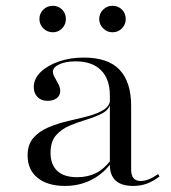

<svg xmlns="http://www.w3.org/2000/svg" viewBox="-20 -623 583 655"><path d="M354.8 -206.5V-296.8Q354.8 -353.2 324.6 -383.5Q294.4 -413.7 237.9 -413.7Q204 -413.7 182.3 -403.6Q160.5 -393.5 160.5 -378.2Q160.5 -369.4 166.9 -358.5Q173.4 -347.6 179.4 -335.9Q185.5 -324.2 185.5 -312.1Q185.5 -297.6 173.8 -288.3Q162.1 -279 141.9 -279Q121 -279 108.1 -291.9Q95.2 -304.8 95.2 -325.8Q95.2 -354 118.1 -376.6Q141.1 -399.2 179.8 -412.9Q218.5 -426.6 265.3 -426.6Q349.2 -426.6 388.3 -384.7Q427.4 -342.7 427.4 -262.1V-206.5ZM201.6 11.3Q142.7 11.3 108.5 -16.1Q74.2 -43.5 74.2 -92.7Q74.2 -130.6 94.4 -153.2Q114.5 -175.8 146.4 -189.1Q178.2 -202.4 213.7 -210.5Q249.2 -218.5 281.5 -227Q313.7 -235.5 334.7 -249.2Q355.6 -262.9 356.5 -286.3L357.3 -270.2Q350.8 -247.6 328.2 -235.9Q305.6 -224.2 276.2 -215.3Q246.8 -206.5 218.5 -194.8Q190.3 -183.1 171.4 -161.7Q152.4 -140.3 152.4 -101.6Q152.4 -62.1 175 -40.3Q197.6 -18.5 243.5 -18.5Q279 -18.5 306.9 -32.3Q334.7 -46 358.1 -76.6L358.9 -66.1Q329.8 -28.2 289.9 -8.5Q250 11.3 201.6 11.3ZM427.4 -43.5Q427.4 -25 435.5 -15.3Q443.5 -5.6 459.7 -5.6Q473.4 -5.6 487.5 -11.3Q501.6 -16.9 519.4 -29L524.2 -21Q501.6 -4 480.6 3.6Q459.7 11.3 434.7 11.3Q394.4 11.3 374.6 -6.9Q354.8 -25 354.8 -60.5V-206.5H427.4ZM363.7 -512.9Q345.2 -512.9 331.9 -526.2Q318.5 -539.5 318.5 -558.1Q318.5 -577.4 331.9 -590.3Q345.2 -603.2 363.7 -603.2Q383.1 -603.2 396 -590.3Q408.9 -577.4 408.9 -558.1Q408.9 -539.5 396 -526.2Q383.1 -512.9 363.7 -512.9ZM160.5 -512.9Q141.1 -512.9 127.8 -526.2Q114.5 -539.5 114.5 -558.1Q114.5 -577.4 127.8 -590.3Q141.1 -603.2 160.5 -603.2Q179 -603.2 191.9 -590.3Q204.8 -577.4 204.8 -558.1Q204.8 -539.5 191.9 -526.2Q179 -512.9 160.5 -512.9Z"/></svg>

Font: Playfair 144pt SemiExpanded Light
Style: Regular
Weight: 300
Width: 6
Designer: Claus Eggers Sørensen
Foundry: Claus Eggers Sørensen
Version: Version 2.203